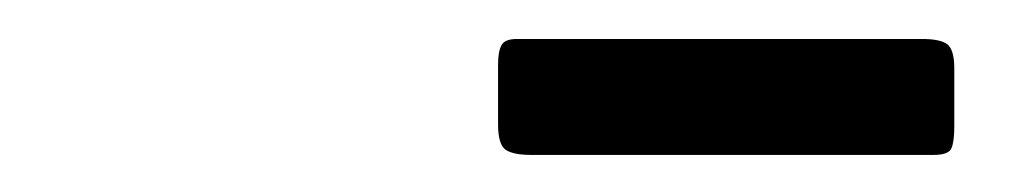

<svg xmlns="http://www.w3.org/2000/svg" viewBox="-20 -914 540 101"><path d="M242 -848.5V-880Q242 -887 243.8 -890.2Q245.5 -893.5 252 -893.5H465Q474.5 -893.5 478.2 -890.8Q482 -888 482 -878V-847.5Q482 -839.5 480.5 -836Q479 -832.5 471 -832.5H259.5Q250 -832.5 246 -835.2Q242 -838 242 -848.5Z"/></svg>

Font: Besley* Condensed Semi
Style: Italic
Weight: 600
Width: 3
Italic angle: -13°
Designer: Owen Earl
Foundry: indestructible type*
Version: Version 3.000; ttfautohint (v1.8.3)